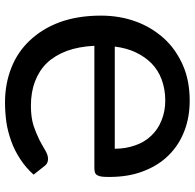

<svg xmlns="http://www.w3.org/2000/svg" viewBox="-26 -744 778 767"><g transform="rotate(-90 363.5 -361.0)"><path d="M560.5 -292H152.3Q152.3 -248 166 -210Q178.2 -173.8 204.1 -146.5Q230 -119.1 265.1 -105.5Q301.3 -90.3 345.2 -90.3Q390.1 -90.3 429.7 -105Q466.3 -118.7 493.7 -145.5Q519.5 -170.9 537.6 -209Q554.2 -243.7 560.5 -292ZM84 -571.8 48.8 -616.2Q76.2 -647 111.3 -669.9Q146.5 -692.9 182.6 -705.6Q221.7 -719.7 258.8 -725.1Q299.3 -730.5 336.9 -730.5Q411.1 -730.5 474.6 -705.6Q538.6 -680.7 584.5 -631.8Q632.3 -581.1 657.7 -512.2Q684.1 -440.4 684.1 -347.2Q684.1 -272.5 660.6 -208Q638.2 -146 593.3 -95.7Q550.3 -48.3 486.3 -20Q424.3 7.3 344.7 7.3Q277.8 7.3 222.7 -14.2Q166 -36.1 126 -77.1Q85.4 -117.7 62.5 -178.2Q39.6 -236.8 39.6 -314.9Q39.6 -333 41 -344.2Q42.5 -354.5 46.4 -361.8Q50.3 -368.7 57.6 -371.1Q64.9 -373.5 74.7 -373.5H563.5Q560.5 -436 543 -483.9Q524.4 -532.2 494.6 -563.5Q464.4 -594.2 420.9 -610.8Q378.4 -627 324.2 -627Q278.3 -627 245.1 -616.7Q215.8 -606.9 187 -592.8Q174.3 -586.4 145 -569.3Q127 -558.6 111.8 -558.6Q93.8 -558.6 84 -571.8Z"/></g></svg>

Font: Lato-SemiBold
Style: Regular
Weight: 500
Designer: Lukasz Dziedzic with Adam Twardoch and Botio Nikoltchev
Foundry: tyPoland Lukasz Dziedzic
Version: ""